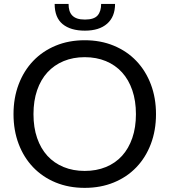

<svg xmlns="http://www.w3.org/2000/svg" viewBox="-20 -924 840 952"><path d="M753.5 -358Q753.5 -277.5 728 -210.2Q702.5 -143 656 -94.5Q609.5 -46 544.2 -19.2Q479 7.5 400 7.5Q321 7.5 256 -19.2Q191 -46 144.5 -94.5Q98 -143 72.5 -210.2Q47 -277.5 47 -358Q47 -438.5 72.5 -505.8Q98 -573 144.5 -621.8Q191 -670.5 256 -697.5Q321 -724.5 400 -724.5Q479 -724.5 544.2 -697.5Q609.5 -670.5 656 -621.8Q702.5 -573 728 -505.8Q753.5 -438.5 753.5 -358ZM654 -358Q654 -424 636 -476.5Q618 -529 585 -565.2Q552 -601.5 505 -621Q458 -640.5 400 -640.5Q342.5 -640.5 295.5 -621Q248.5 -601.5 215.2 -565.2Q182 -529 164 -476.5Q146 -424 146 -358Q146 -292 164 -239.8Q182 -187.5 215.2 -151.2Q248.5 -115 295.5 -95.8Q342.5 -76.5 400 -76.5Q458 -76.5 505 -95.8Q552 -115 585 -151.2Q618 -187.5 636 -239.8Q654 -292 654 -358ZM401 -772Q330 -772 290.5 -804.5Q251 -837 251 -904.5H320Q320 -886 324.2 -871.8Q328.5 -857.5 338 -847.5Q347.5 -837.5 363 -832.2Q378.5 -827 401 -827Q446 -827 463.8 -847.2Q481.5 -867.5 481.5 -904.5H550.5Q550.5 -841 511.2 -806.5Q472 -772 401 -772Z"/></svg>

Font: Lato 2
Style: Regular
Weight: 400
Designer: Lukasz Dziedzic with Adam Twardoch and Botio Nikoltchev
Foundry: tyPoland Lukasz Dziedzic
Version: Version 2.015; 2015-08-06; http://www.latofonts.com/